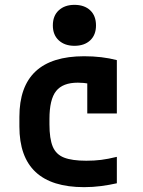

<svg xmlns="http://www.w3.org/2000/svg" viewBox="-20 -762 590 792"><path d="M327 10Q60 10 60 -240V-280Q60 -530 327 -530Q401 -530 462 -514V-294H340V-497L396 -404Q375 -412 350 -416.5Q325 -421 301 -421Q239 -421 211.5 -386.5Q184 -352 184 -271V-249Q184 -190 197.5 -157.5Q211 -125 244 -112Q277 -99 336 -99Q369 -99 397 -102.5Q425 -106 462 -115V-6Q431 1 397 5.5Q363 10 327 10ZM287 -573Q247 -573 222.5 -595.5Q198 -618 198 -657Q198 -697 222.5 -719.5Q247 -742 287 -742Q328 -742 352 -719.5Q376 -697 376 -657Q376 -618 352 -595.5Q328 -573 287 -573Z"/></svg>

Font: M PLUS Code Latin SemiExpanded SemiBold
Style: Regular
Weight: 600
Width: 6
Designer: Coji Morishita
Foundry: UNDERFOREST DESIGN
Version: Version 1.002; ttfautohint (v1.8.3)